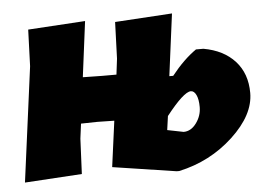

<svg xmlns="http://www.w3.org/2000/svg" viewBox="-41 -529 818 592"><g transform="rotate(-5 367.5 -233.0)"><path d="M286 -20 305 -162 252 -163 202 -162 196 -116 191 -7 14 4 61 -352 65 -465 242 -476 220 -304 279 -303H324L330 -352L334 -465L511 -476L486 -284H498Q536 -332 575 -359H598Q660 -348 695 -309.5Q730 -271 730 -211Q730 -143 659 -77Q588 -11 491 10H483ZM548 -232Q526 -232 471 -162L465 -119L515 -109Q538 -109 554.5 -131.5Q571 -154 571 -181Q571 -205 564.5 -218.5Q558 -232 548 -232Z"/></g></svg>

Font: Alegreya Sans SC Black
Style: Italic
Weight: 900
Italic angle: -7°
Designer: Juan Pablo del Peral
Foundry: Huerta Tipografica
Version: Version 2.007